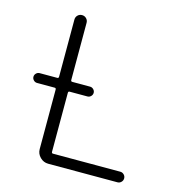

<svg xmlns="http://www.w3.org/2000/svg" viewBox="-108 -849 861 923"><g transform="rotate(15 322.5 -388.0)"><path d="M62.5 -382.8Q52.7 -382.8 45.4 -390.1Q38.1 -397.5 38.1 -407.2Q38.1 -417 45.4 -424.3Q52.7 -431.6 62.5 -431.6H150.4Q157.2 -431.6 157.2 -439.5V-723.6Q157.2 -736.3 166 -745.1Q174.8 -753.9 187.5 -753.9Q200.2 -753.9 209 -745.1Q217.8 -736.3 217.8 -723.6V-439.5Q217.8 -431.6 224.6 -431.6H313.5Q323.2 -431.6 330.6 -424.3Q337.9 -417 337.9 -407.2Q337.9 -397.5 330.6 -390.1Q323.2 -382.8 313.5 -382.8H224.6Q217.8 -382.8 217.8 -375V-82Q217.8 -74.2 224.6 -74.2H559.6Q570.3 -74.2 578.1 -66.4Q585.9 -58.6 585.9 -47.9Q585.9 -37.1 578.1 -29.3Q570.3 -21.5 559.6 -21.5H214.8Q191.4 -21.5 174.3 -38.6Q157.2 -55.7 157.2 -79.1V-375Q157.2 -382.8 150.4 -382.8Z"/></g></svg>

Font: irohamaru Light
Style: Regular
Weight: 200
Designer: [Source Han Sans]
Ryoko NISHIZUKA  (kana & ideographs); Paul D. Hunt (Latin, Greek & Cyrillic); Wenlong ZHANG  (bopomofo
Version: Version 1.01